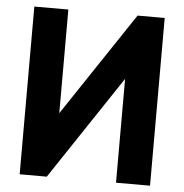

<svg xmlns="http://www.w3.org/2000/svg" viewBox="-51 -755 772 804"><g transform="rotate(5 335.0 -352.5)"><path d="M61 0V-705H204V-214H167L495 -705H609V0H466V-492H503L175 0Z"/></g></svg>

Font: Nunito Sans 12pt ExtraLight
Style: Weight 830 Width 84 Optical size 12.0 YTLC 445
Weight: 830
Width: 4
Designer: Vernon Adams
Foundry: Vernon Adams
Version: Version 3.101;gftools[0.9.27]